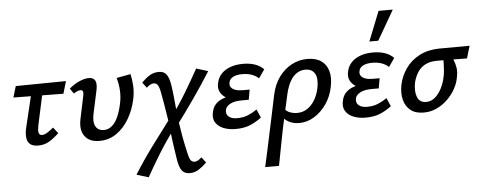

<svg xmlns="http://www.w3.org/2000/svg" viewBox="-59 -870 3304 1317"><g transform="rotate(-5 1593.0 -211.0)"><path d="M180 6Q143 6 125 -9Q107 -24 103 -46Q99 -68 101.5 -90Q104 -112 108 -126L176 -410H252L192 -133Q189 -120 187.5 -103.5Q186 -87 191.5 -75.5Q197 -64 212 -64Q228 -64 248 -76.5Q268 -89 291 -108L323 -67Q290 -35 256 -14.5Q222 6 180 6ZM38 -337 61 -414 407 -418 382 -333Z M600 11Q532 11 500 -32Q468 -75 483 -148L517 -310Q519 -321 518.5 -329.5Q518 -338 514 -342.5Q510 -347 501 -347Q491 -347 478.5 -342Q466 -337 454 -328L429 -364Q461 -392 498 -408.5Q535 -425 564 -425Q587 -425 599 -414.5Q611 -404 613.5 -385.5Q616 -367 611 -342L575 -174Q564 -119 581.5 -90Q599 -61 637 -61Q668 -61 692.5 -81.5Q717 -102 734 -139.5Q751 -177 762 -228Q773 -276 770 -323Q767 -370 755 -409L852 -427Q861 -390 863.5 -346.5Q866 -303 856 -254Q840 -180 804.5 -120Q769 -60 717.5 -24.5Q666 11 600 11Z M1197 285Q1164 285 1145 262Q1126 239 1116 171Q1109 120 1100.5 64.5Q1092 9 1089 -46Q1083 -87 1076 -129Q1069 -171 1062.5 -212Q1056 -253 1048 -291Q1040 -328 1029.5 -339Q1019 -350 1004 -350Q993 -350 979.5 -342.5Q966 -335 956 -324L927 -362Q957 -392 984 -408.5Q1011 -425 1046 -425Q1068 -425 1083.5 -416Q1099 -407 1110 -382Q1121 -357 1127 -311Q1130 -288 1133 -262Q1136 -236 1138.5 -208.5Q1141 -181 1143.5 -154.5Q1146 -128 1148 -103Q1158 -35 1169 27Q1180 89 1195 151Q1203 188 1213.5 199Q1224 210 1239 210Q1249 210 1262.5 202.5Q1276 195 1287 184L1316 222Q1286 251 1259 268Q1232 285 1197 285ZM915 289 833 264Q891 171 958.5 79.5Q1026 -12 1098 -107L1120 -33Q1060 47 1009.5 128Q959 209 915 289ZM1131 -35 1108 -111Q1165 -188 1213.5 -269Q1262 -350 1304 -426L1385 -401Q1329 -312 1264.5 -219.5Q1200 -127 1131 -35Z M1538 11Q1491 11 1454 -4Q1417 -19 1399.5 -49Q1382 -79 1394 -124Q1407 -178 1462.5 -202Q1518 -226 1597 -226L1593 -186Q1545 -186 1507.5 -202Q1470 -218 1452.5 -248.5Q1435 -279 1447 -321Q1455 -354 1479 -378.5Q1503 -403 1540.5 -416.5Q1578 -430 1627 -430Q1673 -430 1709 -417.5Q1745 -405 1769 -380L1728 -321Q1713 -337 1684 -348.5Q1655 -360 1615 -360Q1578 -360 1553.5 -348Q1529 -336 1524 -312Q1519 -292 1529 -278Q1539 -264 1559.5 -257Q1580 -250 1608 -250H1657L1645 -181H1597Q1547 -181 1517.5 -165.5Q1488 -150 1483 -126Q1477 -96 1497 -79Q1517 -62 1554 -62Q1597 -62 1630.5 -76Q1664 -90 1692 -110L1717 -52Q1677 -22 1636 -5.5Q1595 11 1538 11Z M1717 289Q1731 225 1744.5 163.5Q1758 102 1770.5 41.5Q1783 -19 1796 -78.5Q1809 -138 1821 -198Q1837 -272 1874 -322Q1911 -372 1961.5 -398.5Q2012 -425 2069 -425Q2128 -425 2164.5 -399.5Q2201 -374 2213.5 -327.5Q2226 -281 2213 -220Q2200 -154 2164 -102.5Q2128 -51 2079.5 -21.5Q2031 8 1977 8Q1945 8 1920.5 -1.5Q1896 -11 1879.5 -26.5Q1863 -42 1857 -58L1883 -98Q1896 -79 1920 -70.5Q1944 -62 1968 -62Q2007 -62 2037.5 -82Q2068 -102 2089.5 -137.5Q2111 -173 2121 -220Q2134 -285 2114.5 -319Q2095 -353 2049 -353Q2018 -353 1991.5 -336.5Q1965 -320 1945 -285.5Q1925 -251 1913 -200Q1895 -119 1882.5 -63.5Q1870 -8 1861.5 34Q1853 76 1846 112.5Q1839 149 1831 190.5Q1823 232 1812 289Z M2433 11Q2386 11 2349 -4Q2312 -19 2294.5 -49Q2277 -79 2289 -124Q2302 -178 2357.5 -202Q2413 -226 2492 -226L2488 -186Q2440 -186 2402.5 -202Q2365 -218 2347.5 -248.5Q2330 -279 2342 -321Q2350 -354 2374 -378.5Q2398 -403 2435.5 -416.5Q2473 -430 2522 -430Q2568 -430 2604 -417.5Q2640 -405 2664 -380L2623 -321Q2608 -337 2579 -348.5Q2550 -360 2510 -360Q2473 -360 2448.5 -348Q2424 -336 2419 -312Q2414 -292 2424 -278Q2434 -264 2454.5 -257Q2475 -250 2503 -250H2552L2540 -181H2492Q2442 -181 2412.5 -165.5Q2383 -150 2378 -126Q2372 -96 2392 -79Q2412 -62 2449 -62Q2492 -62 2525.5 -76Q2559 -90 2587 -110L2612 -52Q2572 -22 2531 -5.5Q2490 11 2433 11ZM2504 -507 2585 -711H2683L2565 -507Z M2833 11Q2777 11 2743 -16Q2709 -43 2697.5 -89Q2686 -135 2697 -192Q2710 -253 2746 -304Q2782 -355 2840.5 -385.5Q2899 -416 2976 -417L3186 -418L3161 -333Q3102 -334 3052.5 -334.5Q3003 -335 2955 -335Q2907 -335 2874 -318Q2841 -301 2821 -270Q2801 -239 2791 -198Q2780 -137 2796 -98.5Q2812 -60 2856 -60Q2891 -60 2918 -83.5Q2945 -107 2963.5 -144Q2982 -181 2990 -222Q2993 -234 2995 -253.5Q2997 -273 2998 -294.5Q2999 -316 2999 -334.5Q2999 -353 2997 -361L3052 -373Q3059 -353 3069 -329.5Q3079 -306 3084 -276Q3089 -246 3079 -202Q3072 -165 3050 -127Q3028 -89 2995.5 -58Q2963 -27 2922 -8Q2881 11 2833 11Z"/></g></svg>

Font: Ysabeau Office SemiBold
Style: Italic
Weight: 600
Italic angle: -12°
Designer: Christian Thalmann (Catharsis Fonts)
Version: Version 2.001;gftools[0.9.30]; featfreeze: tnum,lnum,ss02